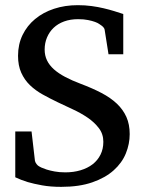

<svg xmlns="http://www.w3.org/2000/svg" viewBox="-20 -707 561 743"><path d="M481.9 -188Q481.9 -149.9 467 -113.3Q452.1 -76.7 419.9 -47.9Q387.7 -19 337.4 -1.5Q287.1 16.1 216.8 16.1Q175.8 16.1 143.3 10.3Q110.8 4.4 87.4 -2.4Q60.5 -10.7 39.1 -21V-198.2H102.1L115.2 -85Q116.2 -79.1 121.3 -72.3Q126.5 -65.4 131.8 -63L140.1 -58.6Q147.5 -55.2 160.2 -51Q172.9 -46.9 191.2 -43.5Q209.5 -40 232.9 -40Q264.6 -40 291.7 -48.1Q318.8 -56.2 338.4 -71.3Q357.9 -86.4 368.9 -108.4Q379.9 -130.4 379.9 -158.2Q379.9 -188.5 362.5 -211.2Q345.2 -233.9 319.1 -251.7Q293 -269.5 262.2 -283.7Q231.4 -297.9 204.1 -311Q173.3 -325.7 145.3 -341.3Q117.2 -356.9 95.9 -377.4Q74.7 -397.9 62.3 -425.5Q49.8 -453.1 49.8 -491.2Q49.8 -535.6 67.4 -571.8Q85 -607.9 116 -633.5Q147 -659.2 189.2 -673.1Q231.4 -687 280.8 -687Q309.1 -687 334.2 -683.6Q359.4 -680.2 381.1 -675Q402.8 -669.9 421.6 -664.1Q440.4 -658.2 457 -652.8V-497.1H399.9L384.8 -592.8Q383.8 -597.7 379.2 -602.5Q374.5 -607.4 370.1 -609.9Q369.1 -610.4 363.8 -614.3Q358.4 -618.2 347.9 -622.1Q337.4 -626 321 -629.4Q304.7 -632.8 282.2 -632.8Q252 -632.8 228 -624Q204.1 -615.2 187.5 -599.4Q170.9 -583.5 161.9 -562Q152.8 -540.5 152.8 -515.1Q152.8 -492.2 161.9 -473.4Q170.9 -454.6 188.7 -438.7Q206.5 -422.9 232.4 -409.2Q258.3 -395.5 292 -382.8Q337.4 -365.7 372.8 -347.2Q408.2 -328.6 432.4 -305.7Q456.5 -282.7 469.2 -254.2Q481.9 -225.6 481.9 -188Z"/></svg>

Font: BabelStone Ogham Pictish
Style: Bold
Weight: 700
Designer: Andrew West
Foundry: BabelStone
Version: Version 1.02 March 14, 2022